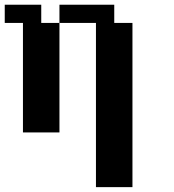

<svg xmlns="http://www.w3.org/2000/svg" viewBox="-20 -558 732 809"><path d="M76.7 0V-461.4H0V-538.1H153.8V-461.4H230.5V0ZM384.3 230.5V-461.4H230.5V-538.1H461.4V-461.4H538.1V230.5Z"/></svg>

Font: Good Old DOS
Style: Regular
Weight: 400
Designer: Vasily Draigo
Foundry: Vasily Draigo
Version: 1.0